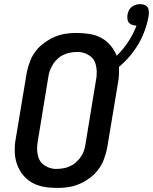

<svg xmlns="http://www.w3.org/2000/svg" viewBox="-20 -903 742 931"><path d="M255 8Q237 8 219 6.5Q201 5 183.5 1Q166 -3 150 -10Q134 -17 120.5 -27Q107 -37 95.5 -50Q84 -63 75.5 -78Q67 -93 61.5 -109.5Q56 -126 53.5 -143.5Q51 -161 51.5 -182.5Q52 -204 54 -216L109 -547Q112 -563 116.5 -578.5Q121 -594 127 -609.5Q133 -625 142 -639Q151 -653 162 -666Q173 -679 187 -689.5Q201 -700 215.5 -709Q230 -718 245.5 -724.5Q261 -731 276.5 -735Q292 -739 310.5 -741Q329 -743 340 -743H354Q385 -743 415.5 -738Q446 -733 471.5 -719Q497 -705 516 -682.5Q535 -660 546 -633Q578 -664 602.5 -701.5Q627 -739 642 -779H641Q630 -779 620.5 -782.5Q611 -786 605 -793Q599 -800 598 -810.5Q597 -821 598 -831Q600 -841 604.5 -851.5Q609 -862 618 -869Q627 -876 637.5 -879.5Q648 -883 659 -883Q669 -883 679.5 -879.5Q690 -876 695.5 -868Q701 -860 701.5 -849Q702 -838 701 -827Q695 -792 683 -758Q671 -724 652.5 -692Q634 -660 610 -631.5Q586 -603 557 -579Q557 -572 557 -562.5Q557 -553 557 -545Q557 -537 556 -530.5Q555 -524 555 -519L500 -188Q497 -172 492.5 -156.5Q488 -141 482 -125.5Q476 -110 467 -96Q458 -82 447 -69Q436 -56 422.5 -45.5Q409 -35 394.5 -26Q380 -17 364 -10.5Q348 -4 332.5 0Q317 4 298.5 6Q280 8 269 8ZM248 -84H256Q265 -84 274 -85Q283 -86 292.5 -88Q302 -90 311 -93.5Q320 -97 328.5 -101.5Q337 -106 344.5 -112.5Q352 -119 359 -126.5Q366 -134 371.5 -142Q377 -150 381.5 -159Q386 -168 389 -178.5Q392 -189 393 -195L446 -518Q448 -528 448.5 -537.5Q449 -547 449 -556Q449 -565 447.5 -574.5Q446 -584 443.5 -592.5Q441 -601 437 -608.5Q433 -616 427 -622.5Q421 -629 413 -634Q405 -639 397.5 -642.5Q390 -646 379 -648.5Q368 -651 362 -651H353Q344 -651 335 -650Q326 -649 316.5 -647Q307 -645 298 -641.5Q289 -638 280.5 -633.5Q272 -629 264.5 -622.5Q257 -616 250 -608.5Q243 -601 238 -593Q233 -585 228.5 -576Q224 -567 220.5 -556.5Q217 -546 216 -540L163 -217Q161 -207 160.5 -197.5Q160 -188 160 -179Q160 -170 161.5 -160.5Q163 -151 165.5 -142.5Q168 -134 172 -126.5Q176 -119 182 -112.5Q188 -106 196 -101Q204 -96 211.5 -92.5Q219 -89 230 -86.5Q241 -84 248 -84Z"/></svg>

Font: Iosevka Aile Semibold Oblique
Style: Regular
Weight: 600
Italic angle: -9°
Designer: Belleve Invis
Foundry: Belleve Invis
Version: Version 31.1.0; ttfautohint (v1.8.4)